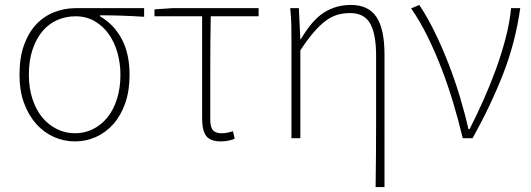

<svg xmlns="http://www.w3.org/2000/svg" viewBox="-20 -560 2152 778"><path d="M284 13Q239 13 198.5 -5Q158 -23 127 -57.5Q96 -92 77.5 -142Q59 -192 59 -257Q59 -327 77.5 -378Q96 -429 127.5 -462Q159 -495 200.5 -511Q242 -527 287 -527H564V-492Q518 -495 474.5 -496.5Q431 -498 385 -498V-494Q441 -462 473 -402.5Q505 -343 505 -257Q505 -192 487.5 -142Q470 -92 439.5 -57.5Q409 -23 369 -5Q329 13 284 13ZM284 -20Q323 -20 357 -37Q391 -54 415.5 -84.5Q440 -115 454 -159Q468 -203 468 -257Q468 -303 456 -346Q444 -389 420.5 -422Q397 -455 363 -474.5Q329 -494 286 -494Q247 -494 212.5 -479Q178 -464 152.5 -434Q127 -404 112 -359.5Q97 -315 97 -257Q97 -203 111.5 -159Q126 -115 151 -84.5Q176 -54 210.5 -37Q245 -20 284 -20Z M875 13Q833 13 816 -8.5Q799 -30 799 -81V-494H606V-522L678 -527H1028V-494H834Q832 -388 832 -284.5Q832 -181 832 -75Q832 -46 842.5 -33Q853 -20 878 -20Q890 -20 902 -22.5Q914 -25 924 -28L931 2Q923 6 907.5 9.5Q892 13 875 13Z M1502 198Q1504 64 1504 -68.5Q1504 -201 1504 -334Q1504 -422 1480 -464.5Q1456 -507 1399 -507Q1371 -507 1347 -500Q1323 -493 1299.5 -475.5Q1276 -458 1251 -429Q1226 -400 1197 -356V0H1161V-396Q1161 -428 1160.5 -457.5Q1160 -487 1156 -527H1191L1197 -401H1199Q1244 -478 1292.5 -509Q1341 -540 1402 -540Q1473 -540 1505.5 -491Q1538 -442 1538 -339V198H1502Z M1855 0Q1838 -72 1816.5 -143.5Q1795 -215 1769 -282.5Q1743 -350 1712.5 -412Q1682 -474 1646 -526L1679 -540Q1711 -492 1741 -431Q1771 -370 1797 -303Q1823 -236 1843.5 -168Q1864 -100 1878 -37H1883Q1911 -92 1938.5 -153.5Q1966 -215 1989 -278Q2012 -341 2028.5 -404Q2045 -467 2051 -527H2088Q2069 -390 2019.5 -262.5Q1970 -135 1895 0H1855Z"/></svg>

Font: SpoqaHanSansJP-Thin
Style: Regular
Weight: 250
Designer: [Source Han Sans]
Ryoko NISHIZUKA  (kana & ideographs); Paul D. Hunt (Latin, Greek & Cyrillic); Wenlong ZHANG  (bopomofo
Foundry: Spoqa (http://bi.spoqa.com)
Version: Version 1.002.20150607